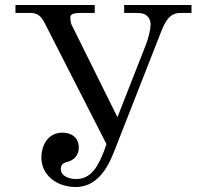

<svg xmlns="http://www.w3.org/2000/svg" viewBox="-20 -732 812 770"><path d="M42 -680H102C129 -680 144 -670 161 -636L407 -154L399 -131C375 -67 346 -14 286 -14C258 -14 224 -25 224 -54C224 -61 225 -65 228 -70C233 -77 237 -79 248 -82C280 -90 296 -112 296 -140C296 -180 267 -200 230 -200C173 -200 146 -150 146 -100C146 -30 207 18 284 18C383 18 423 -85 445 -143L627 -607C641 -641 658 -680 702 -680H748V-712H478V-680H532C573 -680 584 -655 584 -633C584 -617 576 -581 566 -555L451 -262L267 -633C263 -641 262 -657 262 -664C262 -675 278 -680 298 -680H360V-712H42Z"/></svg>

Font: Old Standard
Style: Regular
Weight: 400
Designer: Alexey Kryukov <alexios@thessalonica.org.ru>
Version: Version 2.0